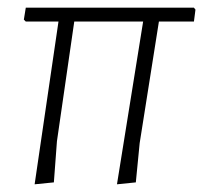

<svg xmlns="http://www.w3.org/2000/svg" viewBox="-20 -475 528 499"><path d="M70 4 132 -419H47L42 -424L47 -455H484L488 -450L484 -419H393L343 -103L333 -1L284 4L352 -419H173L128 -108L120 -1Z"/></svg>

Font: Alegreya Sans Light
Style: Italic
Weight: 300
Italic angle: -7°
Designer: Juan Pablo del Peral
Foundry: Huerta Tipografica
Version: Version 2.007